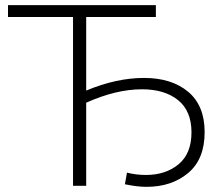

<svg xmlns="http://www.w3.org/2000/svg" viewBox="-20 -720 859 744"><path d="M538 -418Q645 -418 709 -364.5Q773 -311 773 -208Q773 -103 709 -49.5Q645 4 548 4Q511 4 464 -6L472 -51Q508 -42 545 -42Q622 -42 672 -83.5Q722 -125 722 -207Q722 -290 670 -332Q618 -374 530 -374Q430 -374 314 -322V0H263V-654H11V-700H584V-654H314V-369Q431 -418 538 -418Z"/></svg>

Font: Montserrat Atlas Light
Style: Regular
Weight: 300
Designer: Julieta Ulanovsky
Foundry: Julieta Ulanovsky
Version: Version 7.200